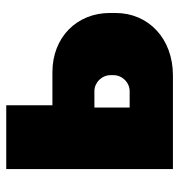

<svg xmlns="http://www.w3.org/2000/svg" viewBox="-0 -560 560 599"><g transform="rotate(-90 279.5 -260.0)"><path d="M52 0H344C460 0 539 -77 539 -179V-197C539 -299 464 -376 354 -376H251V-520H52ZM244 -135V-245H295C322 -245 345 -222 345 -195V-185C345 -158 322 -135 295 -135Z"/></g></svg>

Font: Fixel Display Black
Style: Regular
Weight: 900
Designer: AlfaBravo + MacPaw
Foundry: Kyrylo Tkachov, Marchela Mozhyna, Serhii Makarenko, Maria Weinstein, Zakhar Kryvoshyya
Version: Version 1.211